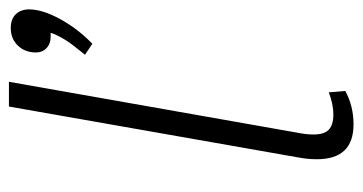

<svg xmlns="http://www.w3.org/2000/svg" viewBox="-206 -576 792 419"><g transform="rotate(-90 189.5 -366.0)"><path d="M52 -70Q52 -91 56 -111L167 -742H221L110 -113Q106 -94 106 -77Q106 -54 116.5 -44Q127 -34 150 -34Q172 -34 198 -44L201 -8Q168 10 128 10Q52 10 52 -70ZM379 -698Q379 -669 358 -630.5Q337 -592 304 -560L280 -576Q283 -580 295.5 -595.5Q308 -611 316 -625Q324 -639 328 -651H319Q304 -651 294.5 -660Q285 -669 285 -683Q285 -707 300 -722.5Q315 -738 338 -738Q358 -738 368.5 -727Q379 -716 379 -698Z"/></g></svg>

Font: Sarabun ExtraLight
Style: Italic
Weight: 275
Italic angle: -10°
Designer: Suppakit Chalermlarp | Katatrad Co.,Ltd.
Foundry: Cadson Demak Co.,Ltd.
Version: Version 1.000; ttfautohint (v1.6)